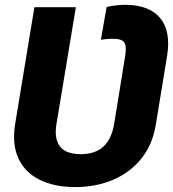

<svg xmlns="http://www.w3.org/2000/svg" viewBox="-20 -757 709 787"><path d="M287.6 9.8Q203.1 9.8 142.8 -20Q82.5 -49.8 55.7 -107.4Q28.8 -165 42 -248.5L121.1 -727.5H291L211.4 -248.5Q201.7 -189 225.3 -157.2Q249 -125.5 311 -125Q372.6 -125.5 405.3 -157.5Q438 -189.5 447.8 -248.5L493.2 -528.3Q499.5 -568.4 489.3 -583.3Q479 -598.1 441.9 -598.1Q431.6 -598.1 419.9 -597.2Q408.2 -596.2 393.6 -594.2L417 -728.5Q437.5 -732.9 456.1 -735.1Q474.6 -737.3 493.2 -737.3Q590.8 -737.3 636 -683.6Q681.2 -629.9 665 -528.3L619.1 -248.5Q606 -165.5 560.1 -107.9Q514.2 -50.3 444.1 -20.3Q374 9.8 287.6 9.8Z"/></svg>

Font: Inter 24pt ExtraBold
Style: Italic
Weight: 800
Italic angle: -9.3988°
Designer: Rasmus Andersson
Foundry: rsms
Version: Version 4.001;git-66647c0bb